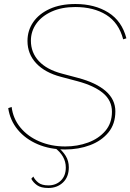

<svg xmlns="http://www.w3.org/2000/svg" viewBox="-20 -736 650 957"><path d="M305 9Q229 9 168 -17Q107 -43 68.5 -89.5Q30 -136 21 -197L38 -203Q45 -145 81.5 -100.5Q118 -56 176.5 -31Q235 -6 305 -6Q366 -6 419 -25.5Q472 -45 505 -83.5Q538 -122 538 -179Q538 -235 493.5 -272Q449 -309 367 -331L284 -353Q204 -374 160.5 -420.5Q117 -467 117 -532Q117 -584 145.5 -625.5Q174 -667 227.5 -691.5Q281 -716 356 -716Q452 -716 520 -673.5Q588 -631 610 -545L594 -540Q572 -623 509.5 -662Q447 -701 355 -701Q288 -701 238 -678.5Q188 -656 161 -618Q134 -580 134 -533Q134 -474 173.5 -431.5Q213 -389 289 -369L368 -348Q459 -324 507 -282Q555 -240 555 -181Q555 -118 520.5 -76Q486 -34 429 -12.5Q372 9 305 9ZM251 -1 267 -3Q292 16 307.5 41Q323 66 323 98Q323 146 294 173.5Q265 201 221 201Q184 201 164.5 187Q145 173 136 155L146 144Q155 162 172 175Q189 188 221 188Q259 188 283.5 164Q308 140 308 99Q308 41 251 -1Z"/></svg>

Font: Prodigy Sans Thin
Style: Italic
Weight: 100
Italic angle: -13°
Designer: Wei Huang
Foundry: Wei Huang
Version: Version 1.003; ttfautohint (v1.8.3)